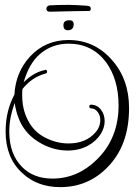

<svg xmlns="http://www.w3.org/2000/svg" viewBox="-20 -708 557 787"><path d="M227 59Q132 59 71 1Q3 -61 3 -169Q3 -253 39 -320Q44 -411 102 -475Q165 -544 261 -544Q367 -544 439 -462Q509 -383 509 -265Q509 -112 421 -23Q342 59 227 59ZM195 24Q298 24 377 -54Q466 -141 466 -276Q466 -383 414 -454Q357 -529 261 -529Q192 -529 142 -485Q99 -447 77 -371Q100 -393 120.5 -404.5Q141 -416 164 -421L166 -422Q173 -422 173 -414Q173 -409 168 -407Q111 -392 72 -343L71 -329V-317Q71 -260 94 -216Q118 -168 165 -144Q212 -120 260 -120Q332 -120 371 -165Q391 -187 391 -216Q391 -235 381 -248Q371 -263 353 -264Q346 -264 346 -271Q346 -279 354 -279Q379 -278 394 -258Q409 -239 409 -211Q409 -185 393 -159Q375 -130 341 -111Q304 -91 258 -91Q205 -91 156 -116Q107 -141 78.5 -181.5Q50 -222 40 -286Q28 -251 23 -223.5Q18 -196 18 -169Q18 -76 71 -23Q118 24 195 24ZM258 -584Q240 -584 240 -605Q240 -625 265 -625Q282 -625 282 -609Q282 -584 258 -584ZM184 -660Q170 -660 170 -673Q170 -677 173.5 -681Q177 -685 183 -686Q193 -687 217 -687.5Q241 -688 261 -688Q276 -688 295 -687Q314 -686 329 -685Q344 -684 347 -682Q352 -680 352 -672Q352 -663 345 -663Q327 -663 301.5 -662.5Q276 -662 250.5 -661.5Q225 -661 206 -660.5Q187 -660 184 -660Z"/></svg>

Font: Puppies Play
Style: Regular
Weight: 400
Designer: Robert E. Leuschke
Foundry: Robert E. Leuschke
Version: Version 1.010; ttfautohint (v1.8.3)